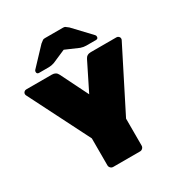

<svg xmlns="http://www.w3.org/2000/svg" viewBox="-209 -1069 1143 1215"><g transform="rotate(-30 362.0 -461.0)"><path d="M460 0H264Q253 0 245 -8Q237 -16 237 -27V-224L12 -669Q10 -673 10 -680Q10 -687 16.5 -693.5Q23 -700 32 -700H220Q250 -700 262 -675L362 -474L462 -675Q474 -700 504 -700H692Q701 -700 707.5 -693.5Q714 -687 714 -680Q714 -673 712 -669L487 -224V-27Q487 -16 479 -8Q471 0 460 0ZM298 -922H428Q439 -922 444 -919Q449 -916 465 -903L582 -779Q587 -774 587 -766Q587 -750 571 -750H500Q481 -750 460 -757L363 -799L266 -757Q245 -750 226 -750H155Q139 -750 139 -766Q139 -774 144 -779L261 -903Q277 -916 282 -919Q287 -922 298 -922Z"/></g></svg>

Font: Rubik One
Style: Regular
Weight: 400
Designer: Hubert and Fischer with Elvire Volk Leonovitch
Foundry: Hubert and Fischer with Elvire Volk Leonovitch
Version: Version 1.001